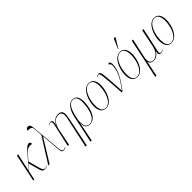

<svg xmlns="http://www.w3.org/2000/svg" viewBox="169 -2049 3533 3533"><g transform="rotate(-45 1936.0 -282.5)"><path d="M19 0H47L84 -175L181 -284L234 -87C253 -17 268 6 322 6C344 6 362 -1 389 -19L385 -26C368 -13 352 -4 334 -4C292 -4 280 -31 259 -109L204 -310L293 -411C375 -504 409 -502 479 -492C484 -519 478 -543 442 -543C403 -543 372 -514 297 -428L87 -186L163 -536H131Z M411 0H445L719 -443H723L755 -67C760 -14 770 6 811 6C832 6 852 -1 871 -13L868 -21C859 -16 837 -4 818 -4C785 -4 772 -29 766 -79L714 -658C706 -752 689 -772 650 -772C619 -772 600 -752 594 -721C684 -726 702 -701 706 -647L719 -489Z M1141 240H1173L1296 -361C1321 -485 1297 -542 1199 -542C1137 -542 1076 -503 1042 -430H1040C1058 -511 1047 -539 1003 -539C982 -539 963 -533 941 -520L944 -512C970 -528 985 -529 996 -529C1022 -529 1030 -501 1022 -462L919 0H951L1014 -317C1041 -454 1104 -527 1196 -527C1277 -527 1293 -460 1271 -362Z M1269 240H1301L1376 -135H1378C1376 -18 1430 10 1486 10C1585 10 1673 -67 1702 -279C1727 -454 1682 -546 1583 -546C1490 -546 1415 -444 1383 -295L1340 -88ZM1489 0C1417 0 1382 -47 1389 -190L1409 -287C1440 -438 1499 -536 1581 -536C1675 -536 1697 -435 1674 -277C1648 -82 1574 0 1489 0Z M1907 10C2066 10 2142 -214 2142 -356C2142 -492 2083 -546 2005 -546C1851 -546 1772 -320 1772 -177C1772 -50 1828 10 1907 10ZM1909 0C1842 0 1800 -47 1800 -173C1800 -333 1875 -536 2004 -536C2073 -536 2114 -482 2114 -361C2114 -209 2044 0 1909 0Z M2317 9 2343 0C2489 -195 2567 -334 2567 -472C2567 -522 2555 -546 2536 -546C2523 -546 2511 -541 2510 -522C2530 -522 2548 -506 2548 -460C2548 -330 2481 -199 2344 -17H2342C2309 -514 2315 -539 2254 -539C2230 -539 2213 -528 2197 -517L2201 -510C2215 -521 2230 -529 2241 -529C2280 -529 2285 -492 2317 9Z M2840 -605 2951 -788 2952 -796C2938 -808 2921 -811 2910 -787L2833 -608ZM2721 10C2880 10 2956 -214 2956 -356C2956 -492 2897 -546 2819 -546C2665 -546 2586 -320 2586 -177C2586 -50 2642 10 2721 10ZM2723 0C2656 0 2614 -47 2614 -173C2614 -333 2689 -536 2818 -536C2887 -536 2928 -482 2928 -361C2928 -209 2858 0 2723 0Z M2955 240H2987L3049 -61H3050C3055 -32 3078 10 3145 10C3215 10 3260 -26 3295 -81H3297C3282 -21 3295 6 3338 6C3359 6 3380 0 3403 -13L3400 -21C3374 -8 3361 -4 3347 -4C3320 -4 3313 -24 3322 -64L3424 -536H3392L3322 -194C3302 -96 3241 -1 3146 -1C3073 -1 3050 -68 3071 -164L3152 -536H3120L3037 -136Z M3609 10C3768 10 3844 -214 3844 -356C3844 -492 3785 -546 3707 -546C3553 -546 3474 -320 3474 -177C3474 -50 3530 10 3609 10ZM3611 0C3544 0 3502 -47 3502 -173C3502 -333 3577 -536 3706 -536C3775 -536 3816 -482 3816 -361C3816 -209 3746 0 3611 0Z"/></g></svg>

Font: Noto Serif Display Condensed Thin
Style: Italic
Weight: 100
Width: 3
Italic angle: -12°
Designer: Monotype Design Team
Foundry: Monotype Imaging Inc.
Version: Version 2.009